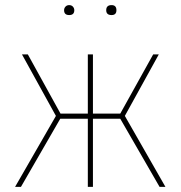

<svg xmlns="http://www.w3.org/2000/svg" viewBox="-20 -732 708 752"><path d="M469 -278 628 0H605L451 -267H344V0H324V-267H216L62 0H39L199 -278L66 -519H89L217 -287H324V-519H344V-287H451L580 -519H602ZM417 -712Q436 -712 436 -692Q436 -673 417 -673Q396 -673 396 -692Q396 -712 417 -712ZM271 -692Q271 -673 251 -673Q231 -673 231 -692Q231 -700 236.5 -706Q242 -712 251 -712Q260 -712 265.5 -706Q271 -700 271 -692Z"/></svg>

Font: FiraSans
Style: Regular
Weight: 150
Designer: Carrois Corporate & Edenspiekermann AG
Foundry: Carrois Corporate GbR & Edenspiekermann AG
Version: Version 3.106;PS 003.106;hotconv 1.0.70;makeotf.lib2.5.58329